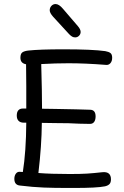

<svg xmlns="http://www.w3.org/2000/svg" viewBox="-20 -942 613 950"><path d="M529 -55Q529 -38 521 -30.5Q513 -23 499 -20Q460 -12 348 -12H316Q249 -12 196.5 -14Q144 -16 78 -24Q51 -27 51 -57Q51 -72 58 -82Q65 -92 76 -92Q86 -92 93 -91Q109 -191 110 -335H98Q81 -335 72 -344Q63 -353 63 -370Q63 -405 94 -405H110V-516Q110 -588 109 -624Q81 -629 81 -656Q81 -677 91.5 -683.5Q102 -690 121 -692Q177 -698 293 -698Q438 -698 501 -689Q518 -686 526.5 -679.5Q535 -673 535 -656Q535 -639 526 -629Q517 -619 503 -621Q403 -629 319 -629Q254 -629 184 -625Q188 -485 188 -404L255 -403Q335 -401 357 -401Q411 -399 425 -399Q453 -399 453 -366Q453 -349 446 -339Q439 -329 425 -329L372 -330Q327 -333 253 -333Q208 -333 187 -334Q186 -220 170 -86Q232 -81 325 -81Q379 -81 410.5 -83Q442 -85 487 -90Q508 -92 518.5 -83Q529 -74 529 -55ZM322 -773 243 -859Q226 -878 226 -891Q226 -904 234.5 -913Q243 -922 255 -922Q272 -922 292 -898L365 -813Q379 -797 379 -784Q379 -773 371 -765Q363 -757 352 -757Q344 -757 337.5 -760.5Q331 -764 322 -773Z"/></svg>

Font: Mali
Style: Regular
Weight: 400
Version: Version 1.000; ttfautohint (v1.6)